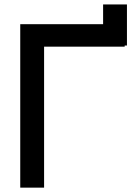

<svg xmlns="http://www.w3.org/2000/svg" viewBox="-20 -861 613 881"><path d="M562.5 -840.6H453.1V-750H72.9V0H182.3V-646.9H552.1V-652.1H562.5Z"/></svg>

Font: Manrope Semibold
Style: Regular
Weight: 600
Width: 4
Designer: Michael Sharanda
Foundry: Michael Sharanda
Version: Version 2.000;PS 002.000;hotconv 1.0.88;makeotf.lib2.5.64775